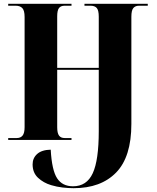

<svg xmlns="http://www.w3.org/2000/svg" viewBox="-20 -734 821 1007"><path d="M366 253Q339 253 308.5 249.5Q278 246 248 237Q208 225 179.5 198.5Q151 172 151 128Q151 95 175 73.5Q199 52 246 51Q252 159 279.5 201Q307 243 363 243Q435 243 466.5 174.5Q498 106 498 -46V-368H280V-67Q280 -36 289.5 -23Q299 -10 319 -10H355V0H23V-10H68Q88 -10 98.5 -23Q109 -36 109 -67V-645Q109 -679 97 -691.5Q85 -704 62 -704H23V-714H355V-704H319Q299 -704 289.5 -692Q280 -680 280 -648V-378H498V-646Q498 -680 487.5 -692Q477 -704 455 -704H423V-714H755V-704H709Q690 -704 679.5 -692Q669 -680 669 -646V-84Q669 89 589 171Q509 253 366 253Z"/></svg>

Font: Noto Serif Display SemiCondensed ExtraBold
Style: Regular
Weight: 800
Width: 4
Designer: Monotype Design Team
Foundry: Monotype Imaging Inc.
Version: Version 2.009